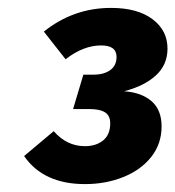

<svg xmlns="http://www.w3.org/2000/svg" viewBox="-20 -773 444 486"><path d="M404 -650Q404 -609 374.5 -582Q345 -555 294 -542Q338 -539 363.5 -517Q389 -495 389 -453Q389 -409 363 -376Q337 -343 292.5 -325Q248 -307 195 -307Q90 -307 41 -378L116 -441Q149 -403 195 -403Q223 -403 241 -417.5Q259 -432 259 -461Q259 -480 246 -488.5Q233 -497 205 -497H165L191 -584H216Q243 -584 259 -595.5Q275 -607 275 -629Q275 -658 236 -658Q191 -658 146 -623L91 -693Q166 -753 261 -753Q328 -753 366 -724.5Q404 -696 404 -650Z"/></svg>

Font: Trujillo ExtraBold
Style: Italic
Weight: 800
Italic angle: -8°
Designer: Fira Sans original fonts by bBox Type GmbH, Carrois Corporate GbR, & Edenspiekermann AG / Changes by Cristiano Sobral
Foundry: Fira Sans original fonts by bBox Type GmbH, Carrois Corporate GbR, & Edenspiekermann AG / Changes by Cristiano Sobral
Version: Version 4.301;July 28, 2020;FontCreator 13.0.0.2655 64-bit